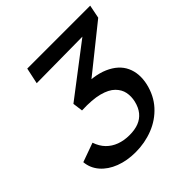

<svg xmlns="http://www.w3.org/2000/svg" viewBox="-179 -796 947 947"><g transform="rotate(-45 294.5 -323.0)"><path d="M237 12Q177 12 129 -6.5Q81 -25 52 -58.5Q23 -92 19 -136L119 -172Q131 -137 153 -114.5Q175 -92 206 -80.5Q237 -69 275 -69Q312 -69 339 -79.5Q366 -90 384 -112Q402 -134 410 -168Q417 -198 411.5 -226Q406 -254 383 -277Q360 -300 314.5 -312Q269 -324 195 -321L188 -374L519 -627L545 -578L132 -574L150 -658H589L575 -588L267 -341L255 -399Q357 -404 418.5 -377Q480 -350 503 -300.5Q526 -251 512 -187Q497 -122 456.5 -77.5Q416 -33 358.5 -10.5Q301 12 237 12Z"/></g></svg>

Font: Ysabeau Infant SemiBold
Style: Italic
Weight: 600
Italic angle: -12°
Designer: Christian Thalmann (Catharsis Fonts)
Version: Version 2.002; featfreeze: ss01,ss02,lnum